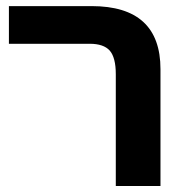

<svg xmlns="http://www.w3.org/2000/svg" viewBox="-20 -622 632 642"><path d="M367.2 0Q367.2 -93.8 367.2 -374Q367.2 -429.7 346.7 -453.1Q326.2 -475.6 280.3 -475.6Q190.4 -475.6 9.8 -475.6Q9.8 -494.1 9.8 -549.8Q9.8 -563.5 9.8 -601.6Q79.1 -601.6 286.1 -601.6Q516.6 -601.6 516.6 -390.6Q516.6 -260.7 516.6 0Q479.5 0 367.2 0Z"/></svg>

Font: Noto Sans Hebrew DECATHLON 
Style: Bold
Weight: 400
Designer: Monotype Design Team
Version: Version 2.000;GOOG;noto-fonts:20170220:a8a215d2e889